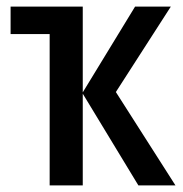

<svg xmlns="http://www.w3.org/2000/svg" viewBox="-20 -560 553 580"><path d="M496 -540 330 -282 510 0H398L230 -277V0H130V-457H12V-540H230V-281L388 -540Z"/></svg>

Font: Avrile Sans Condensed Medium
Style: Regular
Weight: 500
Width: 3
Designer: Monotype Design Team
Foundry: Monotype Imaging Inc.
Version: Version 2.001;September 10, 2019;FontCreator 11.5.0.2425 64-